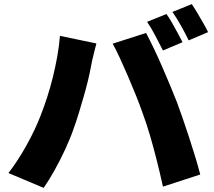

<svg xmlns="http://www.w3.org/2000/svg" viewBox="-20 -876 1040 932"><path d="M788 -808Q801 -790 815.5 -764.5Q830 -739 843.5 -714Q857 -689 866 -671L771 -631Q755 -662 734.5 -701.5Q714 -741 694 -770ZM911 -856Q924 -837 939 -811.5Q954 -786 968 -761.5Q982 -737 990 -720L896 -680Q881 -711 859 -750.5Q837 -790 817 -818ZM178 -317Q195 -361 210 -407.5Q225 -454 237 -503Q249 -552 258 -602Q267 -652 271 -702L448 -665Q444 -649 438 -626.5Q432 -604 427.5 -583Q423 -562 421 -550Q416 -522 407 -485Q398 -448 386.5 -408Q375 -368 363 -328.5Q351 -289 339 -256Q322 -206 297 -152Q272 -98 244.5 -49Q217 0 192 36L21 -36Q68 -97 110 -173Q152 -249 178 -317ZM672 -328Q658 -368 639.5 -414Q621 -460 601 -506.5Q581 -553 562 -594Q543 -635 527 -664L689 -716Q705 -686 725.5 -643.5Q746 -601 766.5 -553.5Q787 -506 806 -461Q825 -416 838 -382Q850 -350 865.5 -305.5Q881 -261 897 -212Q913 -163 927.5 -115.5Q942 -68 952 -29L771 30Q757 -34 741.5 -95.5Q726 -157 709 -215.5Q692 -274 672 -328Z"/></svg>

Font: Noto Sans SC Thin Black
Style: Regular
Weight: 900
Version: Version 2.004-H2;hotconv 1.0.118;makeotfexe 2.5.65603